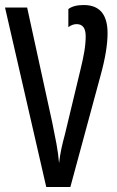

<svg xmlns="http://www.w3.org/2000/svg" viewBox="-20 -744 466 764"><path d="M313 -724Q273 -724 252 -708V-636Q268 -648 285 -648Q321 -648 321 -600Q321 -572 315.5 -539Q310 -506 300 -466L238 -208Q230 -179 224.5 -153.5Q219 -128 215 -95Q212 -132 204.5 -172.5Q197 -213 188 -256L88 -714H0L164 0H260L380 -443Q408 -544 408 -612Q408 -724 313 -724Z"/></svg>

Font: Noto Sans Display Condensed
Style: Regular
Weight: 400
Width: 3
Designer: Monotype Design Team
Foundry: Monotype Imaging Inc.
Version: Version 1.900